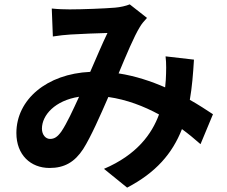

<svg xmlns="http://www.w3.org/2000/svg" viewBox="-20 -793 1040 879"><path d="M261 -191C243 -166 229 -157 209 -157C189 -157 172 -176 172 -204C172 -266 232 -333 342 -350C314 -289 286 -228 261 -191ZM955 -270C926 -289 890 -313 849 -336C859 -392 864 -454 868 -520L738 -535C742 -503 741 -465 739 -427C738 -416 737 -405 736 -393C672 -421 600 -445 523 -457C558 -541 594 -627 620 -669C628 -683 639 -696 653 -711L574 -773C557 -766 531 -760 507 -758C461 -754 355 -750 299 -750C277 -750 243 -751 217 -754L222 -626C247 -630 282 -634 303 -635C348 -638 433 -641 472 -642C449 -595 421 -528 393 -464C194 -455 55 -337 55 -184C55 -84 120 -24 207 -24C275 -24 322 -51 361 -111C396 -166 439 -264 476 -349C560 -337 638 -307 708 -269C675 -179 606 -84 456 -20L562 66C694 -3 769 -90 813 -202C843 -180 872 -156 898 -133Z"/></svg>

Font: Noto Sans CJK JP Bold
Style: Regular
Weight: 700
Designer: Ryoko NISHIZUKA (kana & ideographs); Paul D. Hunt (Latin, Greek & Cyrillic); Wenlong ZHANG (bopomofo); Sandoll Communica
Foundry: Adobe Systems Incorporated
Version: Version 1.004;PS 1.004;hotconv 1.0.82;makeotf.lib2.5.63406